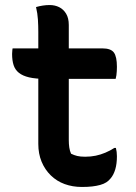

<svg xmlns="http://www.w3.org/2000/svg" viewBox="-20 -728 540 762"><path d="M30 -536H386Q420 -536 432 -519.5Q444 -503 444 -463Q444 -455 443.5 -446Q443 -437 442 -429.5Q441 -422 439 -415H160Q121 -415 95.5 -421Q70 -427 55 -439Q40 -451 34 -469.5Q28 -488 28 -514Q28 -518 28.5 -522Q29 -526 29 -529.5Q29 -533 30 -536ZM440 -141Q442 -133 443 -125Q444 -117 444 -108Q444 -78 437.5 -56Q431 -34 419 -20Q412 -11 402 -4.5Q392 2 377.5 6Q363 10 345.5 12Q328 14 305 14Q268 14 236.5 2.5Q205 -9 181.5 -32Q158 -55 145 -86.5Q132 -118 132 -157Q132 -213 132 -268.5Q132 -324 132 -379.5Q132 -435 132 -490.5Q132 -546 132 -601Q132 -626 130.5 -650.5Q129 -675 123 -700Q137 -704 150.5 -706Q164 -708 177 -708Q198 -708 215 -699.5Q232 -691 242.5 -673.5Q253 -656 253 -629Q253 -572 253 -515Q253 -458 253 -400.5Q253 -343 253 -286Q253 -229 253 -172Q253 -156 255 -142.5Q257 -129 262 -118Q274 -112 286.5 -109Q299 -106 318 -106Q340 -106 359.5 -110Q379 -114 398 -122Q417 -130 434 -141Z"/></svg>

Font: Recursive Casual SemiBold
Style: Regular
Weight: 600
Version: Version 1.047